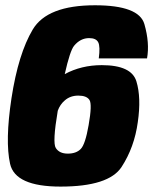

<svg xmlns="http://www.w3.org/2000/svg" viewBox="-20 -701 584 728"><path d="M209.5 6.5Q37.5 6.5 18.2 -80Q-1 -166.5 23.5 -328.5Q49.5 -497.5 104.2 -589.2Q159 -681 340 -681Q507 -681 527.5 -609.5Q548 -538 537.5 -479.5H354.5Q360.5 -524.5 352.5 -540.5Q344.5 -556.5 318 -556.5Q285 -556.5 261 -527.5Q245.5 -509 225.5 -420Q288.5 -454 366 -454Q478.5 -454 497.2 -392.5Q516 -331 502.5 -238Q489.5 -142.5 441 -68Q392.5 6.5 209.5 6.5ZM199 -281Q178.5 -160 191.5 -140Q205 -118.5 237 -118.5Q269 -118.5 286.2 -136.2Q303.5 -154 316 -226.5Q330 -305.5 319.2 -322Q308.5 -338.5 277 -338.5Q246.5 -338.5 226 -320.5Q207.5 -305 199 -281Z"/></svg>

Font: Anybody ExtraBold
Style: Italic
Weight: 800
Italic angle: -10°
Designer: Tyler Finck
Foundry: Etcetera Type Company
Version: Version 1.010; ttfautohint (v1.8.3) -l 8 -r 50 -G 200 -x 14 